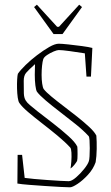

<svg xmlns="http://www.w3.org/2000/svg" viewBox="-20 -787 474 817"><path d="M54 -6 55 -128H74L85 -30Q99 -28 125.5 -25.5Q152 -23 181.5 -21Q211 -19 236 -17.5Q261 -16 272 -16Q285 -16 303.5 -32Q322 -48 338 -68Q354 -88 358 -101Q360 -106 361 -121.5Q362 -137 362 -156Q362 -175 361 -190Q360 -205 357 -208Q335 -232 302 -258.5Q269 -285 235 -311Q201 -337 174.5 -359.5Q148 -382 137 -397Q133 -404 130.5 -424Q128 -444 128 -469Q128 -494 129 -514Q101 -489 91 -477Q81 -465 81 -443Q81 -408 81.5 -390Q82 -372 89 -360Q95 -350 107 -340Q119 -330 140 -313Q170 -290 206 -262Q242 -234 271 -208Q300 -182 309 -163Q310 -153 310 -131Q310 -109 308 -102Q304 -95 296 -85Q288 -75 280 -70Q282 -80 283.5 -100Q285 -120 284 -137.5Q283 -155 279 -159Q257 -183 225 -209.5Q193 -236 160 -261.5Q127 -287 100.5 -309.5Q74 -332 63 -348Q58 -354 55.5 -371.5Q53 -389 52.5 -410Q52 -431 53 -448.5Q54 -466 56 -473Q67 -489 89 -510.5Q111 -532 138 -552.5Q165 -573 189.5 -587Q214 -601 230 -601Q242 -601 270.5 -598Q299 -595 328.5 -591Q358 -587 373 -583L367 -461H348L341 -560Q310 -565 277 -569.5Q244 -574 230 -574Q223 -574 208.5 -568Q194 -562 180.5 -553Q167 -544 164 -535Q161 -526 159 -507.5Q157 -489 157 -468.5Q157 -448 159.5 -431Q162 -414 166 -408Q176 -395 199 -376Q222 -357 251 -335Q280 -313 309 -290Q338 -267 360 -246.5Q382 -226 390 -210Q392 -185 391.5 -153Q391 -121 387 -97Q377 -68 354.5 -43.5Q332 -19 310 -4.5Q288 10 278 10Q268 10 238.5 8.5Q209 7 172.5 4.5Q136 2 103.5 -0.5Q71 -3 54 -6ZM208 -642 125 -757 137 -767 223 -673H231L317 -767L329 -757L246 -642Z"/></svg>

Font: Grenze Gotisch Thin
Style: Regular
Weight: 100
Designer: Renata Polastri
Foundry: Omnibus-Type
Version: Version 1.001